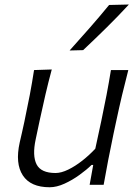

<svg xmlns="http://www.w3.org/2000/svg" viewBox="-20 -798 597 829"><path d="M194.5 10.5Q112 10.5 78.5 -40.8Q45 -92 65 -182.5Q69.5 -203 74.5 -223.8Q79.5 -244.5 85 -271.5Q98.5 -335 108.5 -387.5Q118.5 -440 127 -495.5L203.5 -498Q188.5 -442.5 176.2 -389.5Q164 -336.5 151 -276.5L134 -196Q119 -125.5 138 -88.2Q157 -51 220 -51Q244.5 -51 274.8 -65.8Q305 -80.5 335.5 -104.5Q366 -128.5 391.5 -156L417.5 -276.5Q430 -336 440 -388Q450 -440 459 -495.5H534Q519.5 -440 507 -387.2Q494.5 -334.5 481 -271L470 -219.5Q457 -158 447.2 -106.8Q437.5 -55.5 427.5 0H367L382.5 -86H375.5Q354 -65 323.2 -42.8Q292.5 -20.5 258.5 -5Q224.5 10.5 194.5 10.5ZM280.5 -580Q325 -629.5 368 -678.5Q411 -727.5 451 -776.5L536.5 -778.5Q490 -728 440.2 -679Q390.5 -630 339 -581.5Z"/></svg>

Font: Commissioner Flair Light
Style: Italic
Weight: 300
Italic angle: -12°
Designer: Kostas Bartsokas
Foundry: Kostas Bartsokas
Version: Version 1.000; ttfautohint (v1.8.3)